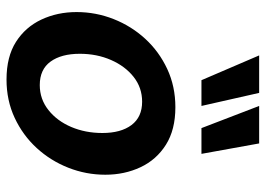

<svg xmlns="http://www.w3.org/2000/svg" viewBox="-133 -672 815 589"><g transform="rotate(90 274.5 -377.5)"><path d="M224 10Q154 10 108.5 -19Q63 -48 40 -97Q17 -146 17 -205Q17 -264 38.5 -318.5Q60 -373 99 -415.5Q138 -458 191.5 -483Q245 -508 309 -508Q378 -508 424 -479Q470 -450 493 -401Q516 -352 516 -293Q516 -234 494.5 -179.5Q473 -125 434 -82.5Q395 -40 341.5 -15Q288 10 224 10ZM241 -92Q284 -92 317.5 -118.5Q351 -145 369.5 -188.5Q388 -232 388 -284Q388 -341 363.5 -373.5Q339 -406 292 -406Q249 -406 216 -380Q183 -354 164 -310.5Q145 -267 145 -215Q145 -158 169 -125Q193 -92 241 -92ZM452 -588H373L305 -765H420ZM305 -588H226L150 -765H265Z"/></g></svg>

Font: Cabin VF Beta
Style: Italic
Weight: 400
Italic angle: -7°
Designer: Pablo Impallari
Foundry: Pablo Impallari. http://www.impallari.com Igino Marini. http://www.ikern.com
Version: Version 2.300